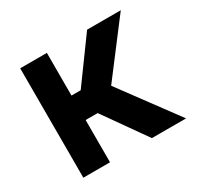

<svg xmlns="http://www.w3.org/2000/svg" viewBox="-120 -666 824 803"><g transform="rotate(-30 291.5 -264.0)"><path d="M397.5 0 253.4 -204.1H195.3V0H66.4V-528.3H195.3V-322.3H239.7L389.6 -528.3H552.2L359.4 -274.9L562.5 0Z"/></g></svg>

Font: Vazirmatn RD UI FD SemiBold
Style: Regular
Weight: 600
Designer: Saber Rastikerdar
Foundry: Saber Rastikerdar
Version: Version 33.003